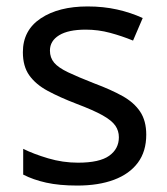

<svg xmlns="http://www.w3.org/2000/svg" viewBox="-20 -566 519 596"><path d="M434 -148Q434 -96 408 -61Q382 -26 334 -8Q286 10 220 10Q164 10 123.5 1Q83 -8 52 -24V-104Q84 -88 129.5 -74.5Q175 -61 222 -61Q289 -61 319 -82.5Q349 -104 349 -140Q349 -160 338 -176Q327 -192 298.5 -208Q270 -224 217 -244Q165 -264 128 -284Q91 -304 71 -332Q51 -360 51 -404Q51 -472 106.5 -509Q162 -546 252 -546Q301 -546 343.5 -536.5Q386 -527 423 -510L393 -440Q359 -454 322 -464Q285 -474 246 -474Q192 -474 163.5 -456.5Q135 -439 135 -409Q135 -387 148 -371.5Q161 -356 191.5 -341.5Q222 -327 273 -307Q324 -288 360 -268Q396 -248 415 -219.5Q434 -191 434 -148Z"/></svg>

Font: hex115
Style: Regular
Weight: 400
Designer: Monotype Design Team
Foundry: Monotype Imaging Inc.
Version: Version 2.013